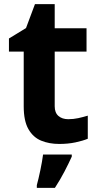

<svg xmlns="http://www.w3.org/2000/svg" viewBox="-20 -682 474 923"><path d="M308 -109Q333 -109 356 -114Q379 -119 402 -126V-15Q378 -5 342.5 2.5Q307 10 265 10Q216 10 177.5 -6Q139 -22 116.5 -61.5Q94 -101 94 -171V-434H23V-497L105 -547L148 -662H243V-546H396V-434H243V-171Q243 -140 261 -124.5Q279 -109 308 -109ZM325 61V71Q310 104 290 142.5Q270 181 244 221H157V208Q165 179 174 136Q183 93 187 61Z"/></svg>

Font: Noto IKEA Latin
Style: Bold
Weight: 700
Designer: Monotype Design Team
Foundry: Monotype Imaging Inc.
Version: Version 1.0